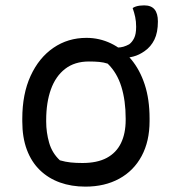

<svg xmlns="http://www.w3.org/2000/svg" viewBox="-20 -684 640 715"><path d="M302 -543Q350 -543 393 -522.5Q436 -502 468.5 -463Q501 -424 519 -369Q537 -314 537 -243V-233Q537 -158 507.5 -103Q478 -48 424 -18.5Q370 11 298 11Q246 11 203 -4.5Q160 -20 128.5 -50.5Q97 -81 80 -126.5Q63 -172 63 -232V-242Q63 -334 94 -401.5Q125 -469 179 -506Q233 -543 302 -543ZM311 -455Q258 -455 222.5 -427.5Q187 -400 169.5 -351Q152 -302 152 -237V-231Q152 -191 163 -152.5Q174 -114 203 -87Q224 -81 243.5 -79Q263 -77 287 -77Q342 -77 377.5 -96Q413 -115 430.5 -151Q448 -187 448 -237V-243Q448 -309 432 -361Q416 -413 381 -447Q366 -452 349 -453.5Q332 -455 311 -455ZM474 -654Q480 -658 486.5 -660Q493 -662 500.5 -663Q508 -664 517 -664Q543 -664 555.5 -649Q568 -634 568 -604Q568 -563 555 -536.5Q542 -510 519 -494Q498 -479 476.5 -473.5Q455 -468 436 -468Q433 -468 430 -468Q427 -468 424 -468Q421 -468 418 -468Q418 -473 418 -477Q418 -481 418 -485.5Q418 -490 418 -495.5Q418 -501 418 -507Q429 -507 439.5 -510Q450 -513 461 -519Q472 -527 479.5 -542Q487 -557 487 -584Q487 -604 483.5 -620.5Q480 -637 474 -654Z"/></svg>

Font: Recursive Casual
Style: Regular
Weight: 400
Version: Version 1.047